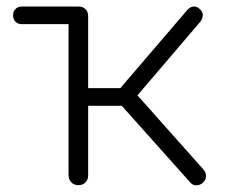

<svg xmlns="http://www.w3.org/2000/svg" viewBox="-20 -567 691 588"><path d="M47 -493Q35 -493 27.5 -500.5Q20 -508 20 -520Q20 -532 27.5 -539.5Q35 -547 47 -547H219V-493ZM602 -8Q594 0 582 0.5Q570 1 562 -9L327 -272L555 -538Q563 -546 572.5 -547Q582 -548 591 -540Q601 -532 601 -521Q601 -510 593 -500L401 -275L603 -48Q611 -39 611 -28Q611 -17 602 -8ZM220 0Q207 0 198.5 -8.5Q190 -17 190 -30V-517Q190 -531 198.5 -539Q207 -547 220 -547Q234 -547 242 -539Q250 -531 250 -517V-297H368V-243H250V-30Q250 -17 242 -8.5Q234 0 220 0Z"/></svg>

Font: ComfortaaLight
Style: Regular
Weight: 300
Designer: Johan Aakerlund
Foundry: Johan Aakerlund
Version: Version 3.104; ttfautohint (v1.8.1.43-b0c9)